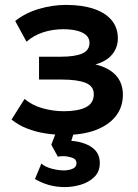

<svg xmlns="http://www.w3.org/2000/svg" viewBox="-20 -537 562 782"><path d="M245.5 12.5Q203.5 12.5 164 6.2Q124.5 0 89.8 -13.8Q55 -27.5 27 -50L80 -134Q111 -108 153.5 -96Q196 -84 240.5 -84Q297.5 -84 329.8 -100.2Q362 -116.5 362 -153.5Q362 -186 328.8 -199.5Q295.5 -213 231 -213H139V-306H227.5Q285 -306 314.8 -319Q344.5 -332 344.5 -362.5Q344.5 -381 331.5 -393.2Q318.5 -405.5 294.2 -411.8Q270 -418 237.5 -418Q195 -418 156 -405.5Q117 -393 88 -367L42 -451.5Q82.5 -484 137.8 -500.5Q193 -517 248.5 -517Q314.5 -517 362 -501Q409.5 -485 434.8 -454.5Q460 -424 460 -380.5Q460 -343.5 436.8 -315.2Q413.5 -287 368.5 -274.5Q423.5 -261.5 452 -230.2Q480.5 -199 480.5 -151Q480.5 -101 451.8 -64.2Q423 -27.5 370.2 -7.5Q317.5 12.5 245.5 12.5ZM244 225Q208 225 177 215.8Q146 206.5 122.5 192L148.5 129Q163 142.5 190 149.8Q217 157 239.5 157Q260.5 157 276 150.2Q291.5 143.5 291.5 128Q291.5 110.5 272.2 104.8Q253 99 237 99Q226.5 99 215.5 101L189 52.5L216.5 -20H288L270.5 36.5Q323 41 354.8 63.5Q386.5 86 386.5 127Q386.5 162 364.2 183.8Q342 205.5 309.2 215.2Q276.5 225 244 225Z"/></svg>

Font: Geologica EX Med
Style: Regular
Weight: 500
Designer: Sindre Bremnes, Frode Helland
Foundry: Monokrom Skriftforlag AS
Version: Version 1.010;gftools[0.9.28]